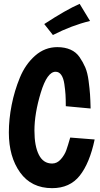

<svg xmlns="http://www.w3.org/2000/svg" viewBox="-20 -948 522 998"><path d="M451 -384 322 -396Q322 -432 320.5 -456Q319 -480 314.5 -511Q310 -542 298.5 -558.5Q287 -575 269 -575Q225 -575 192 -466.5Q159 -358 159 -269Q159 -189 182 -143.5Q205 -98 251 -98Q277 -98 296.5 -120.5Q316 -143 324.5 -167Q333 -191 345 -233L472 -223Q446 -100 394.5 -35Q343 30 251 30Q143 30 84.5 -51.5Q26 -133 26 -259Q26 -328 40.5 -402Q55 -476 83.5 -545Q112 -614 162.5 -658.5Q213 -703 278 -703Q317 -703 346.5 -690Q376 -677 394 -650.5Q412 -624 423.5 -597Q435 -570 440.5 -528Q446 -486 448 -457Q450 -428 451 -384ZM255 -766 210 -823Q323 -897 394 -928L448 -839Q353 -816 255 -766Z"/></svg>

Font: Boogaloo
Style: Regular
Weight: 400
Designer: John Vargas Beltran
Foundry: John Vargas Beltran
Version: Version 1.001